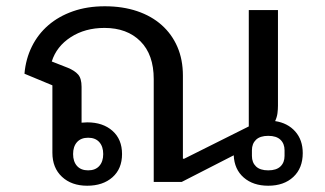

<svg xmlns="http://www.w3.org/2000/svg" viewBox="-20 -580 1035 612"><path d="M835 12Q787 12 757 -14Q727 -40 725 -85L559 0H470V-328Q470 -406 427.5 -448.5Q385 -491 313 -491Q251 -491 205.5 -461.5Q160 -432 145 -384L196 -364Q218 -355 229 -342.5Q240 -330 240 -303V-189Q245 -189 249 -189.5Q253 -190 258 -190Q308 -190 338.5 -163Q369 -136 369 -89Q369 -42 338.5 -15Q308 12 258 12Q208 12 177.5 -16.5Q147 -45 147 -93V-308L58 -345Q62 -392 81.5 -431.5Q101 -471 134 -499.5Q167 -528 212.5 -544Q258 -560 314 -560Q371 -560 417 -544.5Q463 -529 495.5 -500Q528 -471 545.5 -430.5Q563 -390 563 -339V-74H567L773 -177V-548H866V-243Q866 -232 864.5 -219.5Q863 -207 857 -194Q897 -188 921 -161Q945 -134 945 -92Q945 -44 915 -16Q885 12 835 12ZM835 -37Q861 -37 874 -49.5Q887 -62 887 -83V-101Q887 -122 874 -134.5Q861 -147 835 -147Q809 -147 796 -134.5Q783 -122 783 -101V-83Q783 -62 796 -49.5Q809 -37 835 -37ZM261 -141Q238 -141 225.5 -127Q213 -113 213 -89Q213 -65 225.5 -51Q238 -37 261 -37Q284 -37 296.5 -51Q309 -65 309 -89Q309 -113 296.5 -127Q284 -141 261 -141Z"/></svg>

Font: IBM Plex Sans Thai Looped Text
Style: Regular
Weight: 450
Designer: Mike Abbink, Paul van der Laan, Pieter van Rosmalen, Ben Mitchell, Mark Frömberg
Foundry: Bold Monday
Version: Version 1.1